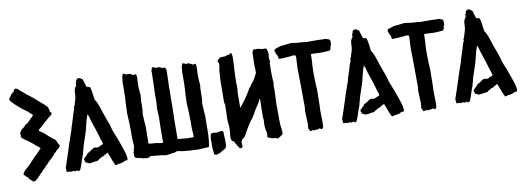

<svg xmlns="http://www.w3.org/2000/svg" viewBox="-63 -1142 4334 1594"><g transform="rotate(-10 2103.5 -345.0)"><path d="M169.9 -556.6C177.7 -549.8 183.6 -543.9 192.4 -537.1C199.2 -529.3 209 -526.4 211.9 -515.6C193.4 -495.1 172.9 -478.5 154.3 -458C149.4 -457 142.6 -455.1 136.7 -450.2C131.8 -446.3 127.9 -440.4 123 -433.6C112.3 -424.8 101.6 -418.9 90.8 -408.2C90.8 -397.5 80.1 -390.6 80.1 -383.8C80.1 -377 87.9 -379.9 81.1 -363.3C81.1 -358.4 85.9 -353.5 85.9 -348.6C92.8 -340.8 101.6 -337.9 108.4 -329.1C121.1 -324.2 185.5 -274.4 195.3 -261.7C208 -256.8 215.8 -246.1 226.6 -235.4C204.1 -210.9 180.7 -188.5 157.2 -165C134.8 -142.6 111.3 -112.3 86.9 -93.8C68.4 -79.1 59.6 -70.3 48.8 -47.9C49.8 -44.9 54.7 -37.1 55.7 -36.1C58.6 -35.2 63.5 -37.1 68.4 -25.4C71.3 -22.5 69.3 -22.5 83 -12.7C86.9 -9.8 88.9 -1 91.8 2.9C106.4 9.8 110.4 24.4 126 27.3C140.6 22.5 153.3 15.6 167 -2.9C169.9 -6.8 173.8 -10.7 178.7 -13.7C185.5 -24.4 193.4 -28.3 205.1 -40C210 -50.8 218.8 -55.7 231.4 -67.4C238.3 -78.1 247.1 -85 263.7 -100.6C272.5 -115.2 283.2 -118.2 293 -129.9C299.8 -137.7 307.6 -144.5 316.4 -153.3L331.1 -170.9C336.9 -178.7 346.7 -180.7 350.6 -191.4C362.3 -198.2 369.1 -208 379.9 -214.8C382.8 -221.7 384.8 -223.6 387.7 -230.5C383.8 -237.3 380.9 -244.1 376 -248C376 -255.9 371.1 -257.8 368.2 -264.6C369.1 -271.5 364.3 -275.4 361.3 -282.2C342.8 -293.9 329.1 -307.6 310.5 -322.3C294.9 -335 280.3 -352.5 262.7 -363.3C252 -370.1 244.1 -372.1 237.3 -382.8C241.2 -394.5 253.9 -399.4 262.7 -408.2C275.4 -420.9 344.7 -484.4 359.4 -492.2L366.2 -502.9C366.2 -505.9 365.2 -508.8 365.2 -513.7C361.3 -514.6 357.4 -516.6 352.5 -519.5L356.4 -526.4C354.5 -527.3 353.5 -531.2 353.5 -537.1C350.6 -545.9 346.7 -552.7 345.7 -560.5C323.2 -588.9 292 -609.4 265.6 -633.8C239.3 -661.1 209 -679.7 181.6 -702.1C176.8 -706.1 173.8 -711.9 168 -715.8C152.3 -726.6 136.7 -738.3 125 -752.9C118.2 -755.9 111.3 -758.8 102.5 -759.8C98.6 -756.8 93.8 -751 89.8 -747.1C88.9 -743.2 90.8 -739.3 87.9 -735.4C75.2 -734.4 72.3 -720.7 61.5 -715.8C58.6 -708 57.6 -704.1 43 -688.5C43 -683.6 40 -679.7 40 -674.8C60.5 -639.6 133.8 -582 169.9 -556.6Z M403.3 -37.1C404.3 -34.2 405.3 -29.3 405.3 -22.5C405.3 -15.6 405.3 -10.7 406.2 -5.9C409.2 -2.9 415 -2 418.9 -2C422.9 -2 426.8 -2.9 430.7 -3.9C435.5 -1 441.4 1 446.3 1C451.2 1 455.1 -1 460 -3.9C463.9 1 473.6 0 480.5 2.9C484.4 0 488.3 -2 493.2 -2C498 -2 495.1 5.9 505.9 5.9C510.7 5.9 514.6 1 519.5 -2C538.1 -42 546.9 -85.9 565.4 -127.9C565.4 -142.6 575.2 -157.2 580.1 -188.5C592.8 -228.5 608.4 -268.6 620.1 -308.6C627 -332 631.8 -356.4 637.7 -378.9C640.6 -389.6 642.6 -402.3 647.5 -413.1C650.4 -419.9 651.4 -422.9 652.3 -429.7C655.3 -432.6 652.3 -430.7 659.2 -446.3L668 -425.8C680.7 -371.1 703.1 -320.3 717.8 -265.6C721.7 -251 728.5 -235.4 731.4 -218.8C738.3 -210 739.3 -192.4 743.2 -181.6C732.4 -170.9 713.9 -171.9 703.1 -161.1C698.2 -161.1 694.3 -160.2 689.5 -160.2C682.6 -160.2 676.8 -161.1 671.9 -164.1C669.9 -162.1 666 -161.1 659.2 -162.1C655.3 -159.2 655.3 -156.2 644.5 -152.3C640.6 -147.5 624 -135.7 617.2 -135.7C614.3 -128.9 610.4 -129.9 603.5 -127L594.7 -112.3C583 -109.4 585.9 -98.6 569.3 -90.8C566.4 -87.9 566.4 -77.1 566.4 -73.2C571.3 -70.3 573.2 -63.5 572.3 -54.7C583 -54.7 583 -48.8 603.5 -42C622.1 -42 639.6 -45.9 658.2 -49.8C672.9 -45.9 682.6 -54.7 693.4 -65.4C704.1 -66.4 709 -71.3 715.8 -78.1C726.6 -77.1 728.5 -80.1 736.3 -83C739.3 -86.9 734.4 -91.8 750 -91.8C753.9 -96.7 760.7 -99.6 768.6 -102.5C775.4 -87.9 778.3 -74.2 785.2 -59.6C792 -39.1 803.7 -8.8 815.4 10.7C822.3 9.8 828.1 9.8 834 7.8C836.9 6.8 837.9 1 849.6 4.9C858.4 4.9 859.4 0 875 0C878.9 0 880.9 -3.9 884.8 -4.9C889.6 -7.8 895.5 -9.8 902.3 -12.7C909.2 -9.8 918 -9.8 922.9 -22.5C921.9 -34.2 918.9 -44.9 918.9 -55.7C918.9 -67.4 875 -191.4 867.2 -210C856.4 -236.3 844.7 -261.7 836.9 -288.1C833 -300.8 831.1 -315.4 826.2 -328.1C813.5 -362.3 800.8 -395.5 789.1 -429.7C789.1 -432.6 788.1 -433.6 784.2 -446.3C769.5 -484.4 762.7 -522.5 738.3 -554.7C731.4 -590.8 732.4 -630.9 717.8 -665C710.9 -668 710.9 -668 691.4 -670.9C682.6 -693.4 676.8 -715.8 669.9 -739.3L668 -740.2C661.1 -740.2 656.2 -744.1 651.4 -752.9C643.6 -752 635.7 -752.9 627.9 -753.9C625 -747.1 613.3 -742.2 613.3 -735.4C613.3 -730.5 618.2 -725.6 606.4 -718.8C606.4 -710 611.3 -703.1 604.5 -692.4C603.5 -688.5 599.6 -685.5 596.7 -682.6C596.7 -675.8 594.7 -675.8 591.8 -670.9C585 -652.3 587.9 -622.1 584 -601.6C581.1 -585.9 576.2 -566.4 569.3 -550.8C568.4 -540 565.4 -531.2 556.6 -518.6L557.6 -505.9C554.7 -499 554.7 -494.1 549.8 -490.2C541 -456.1 529.3 -421.9 518.6 -387.7C511.7 -372.1 508.8 -356.4 503.9 -337.9C493.2 -305.7 482.4 -274.4 470.7 -242.2C448.2 -171.9 426.8 -103.5 403.3 -37.1Z M981.4 -59.6C981.4 -46.9 980.5 -38.1 979.5 -34.2C984.4 -31.2 985.4 -24.4 989.3 -20.5L996.1 -19.5C1000 -19.5 1005.9 -13.7 1014.6 -12.7C1015.6 -13.7 1018.6 -13.7 1021.5 -13.7C1024.4 -11.7 1028.3 -10.7 1033.2 -10.7C1040 -10.7 1045.9 -8.8 1048.8 -3.9L1057.6 -4.9L1062.5 -3.9L1069.3 -4.9C1072.3 -4.9 1071.3 -1 1075.2 -1C1091.8 -1 1101.6 -2.9 1104.5 -5.9L1105.5 -11.7C1156.2 -11.7 1149.4 -8.8 1152.3 -8.8C1168.9 -8.8 1184.6 -4.9 1201.2 -4.9C1212.9 -4.9 1227.5 2 1243.2 2C1257.8 2 1274.4 0 1293 -4.9L1304.7 -5.9C1312.5 -5.9 1319.3 -7.8 1324.2 -9.8L1333 -13.7H1341.8C1350.6 -13.7 1359.4 -12.7 1368.2 -9.8C1388.7 -5.9 1404.3 -3.9 1415 -3.9H1419.9C1428.7 -3.9 1437.5 -2.9 1445.3 0C1448.2 -1 1451.2 -1 1455.1 -1C1475.6 -1 1490.2 2 1505.9 2L1520.5 1L1524.4 2C1536.1 2 1547.9 -1 1572.3 -1C1573.2 -2 1574.2 -2 1574.2 -2.9C1574.2 -2 1575.2 -1 1577.1 -1C1593.8 -1 1603.5 -2.9 1606.4 -5.9C1619.1 -75.2 1618.2 -147.5 1618.2 -217.8L1619.1 -254.9C1619.1 -275.4 1616.2 -284.2 1616.2 -295.9C1616.2 -318.4 1612.3 -342.8 1612.3 -365.2V-371.1C1616.2 -391.6 1618.2 -411.1 1618.2 -431.6V-458C1618.2 -480.5 1619.1 -502 1622.1 -523.4C1619.1 -547.9 1618.2 -572.3 1617.2 -594.7C1617.2 -622.1 1618.2 -649.4 1620.1 -676.8C1617.2 -684.6 1619.1 -695.3 1615.2 -702.1C1610.4 -703.1 1607.4 -704.1 1604.5 -704.1C1601.6 -704.1 1598.6 -701.2 1593.8 -698.2C1588.9 -699.2 1585.9 -704.1 1583 -707C1572.3 -707 1564.5 -716.8 1559.6 -716.8L1554.7 -715.8L1549.8 -716.8C1543 -716.8 1540 -715.8 1540 -714.8V-713.9C1540 -712.9 1539.1 -711.9 1538.1 -711.9C1533.2 -711.9 1532.2 -717.8 1527.3 -720.7C1522.5 -723.6 1515.6 -722.7 1508.8 -725.6C1502 -718.8 1505.9 -710.9 1499 -704.1C1496.1 -685.5 1497.1 -668.9 1493.2 -650.4L1494.1 -619.1C1494.1 -581.1 1494.1 -554.7 1493.2 -541C1492.2 -530.3 1491.2 -520.5 1491.2 -509.8C1488.3 -462.9 1486.3 -423.8 1486.3 -393.6C1486.3 -361.3 1491.2 -340.8 1491.2 -265.6L1492.2 -232.4C1492.2 -223.6 1492.2 -214.8 1491.2 -206.1C1491.2 -151.4 1495.1 -141.6 1495.1 -123L1494.1 -105.5H1431.6C1424.8 -105.5 1420.9 -108.4 1418 -108.4C1401.4 -108.4 1385.7 -112.3 1369.1 -112.3L1359.4 -113.3C1359.4 -130.9 1359.4 -148.4 1360.4 -165V-239.3L1361.3 -247.1L1360.4 -252C1360.4 -276.4 1361.3 -300.8 1362.3 -325.2C1363.3 -349.6 1364.3 -395.5 1364.3 -463.9C1364.3 -535.2 1366.2 -584 1367.2 -611.3C1368.2 -638.7 1369.1 -666 1369.1 -693.4C1369.1 -696.3 1367.2 -699.2 1364.3 -704.1C1363.3 -709 1361.3 -713.9 1358.4 -716.8H1354.5C1349.6 -716.8 1345.7 -715.8 1341.8 -713.9C1336.9 -713.9 1335.9 -717.8 1332 -720.7C1321.3 -720.7 1316.4 -728.5 1307.6 -728.5C1299.8 -728.5 1293 -725.6 1284.2 -725.6C1281.2 -725.6 1275.4 -732.4 1271.5 -733.4C1266.6 -733.4 1261.7 -736.3 1254.9 -736.3C1252 -733.4 1250 -729.5 1250 -724.6V-722.7C1250 -718.8 1248 -715.8 1244.1 -714.8L1245.1 -692.4C1245.1 -667 1244.1 -641.6 1243.2 -616.2C1241.2 -564.5 1239.3 -527.3 1239.3 -506.8C1240.2 -496.1 1240.2 -481.4 1240.2 -464.8C1240.2 -455.1 1240.2 -448.2 1239.3 -444.3C1239.3 -417 1236.3 -405.3 1235.4 -390.6C1235.4 -364.3 1239.3 -340.8 1239.3 -320.3C1237.3 -267.6 1236.3 -210 1236.3 -148.4C1236.3 -118.2 1236.3 -103.5 1235.4 -103.5H1229.5C1220.7 -103.5 1210.9 -104.5 1202.1 -107.4C1181.6 -111.3 1166 -113.3 1155.3 -113.3H1150.4C1141.6 -113.3 1133.8 -114.3 1125 -117.2C1123 -116.2 1120.1 -116.2 1115.2 -116.2L1117.2 -254.9C1117.2 -275.4 1114.3 -284.2 1114.3 -295.9C1114.3 -318.4 1110.4 -342.8 1110.4 -365.2L1111.3 -371.1C1114.3 -390.6 1116.2 -410.2 1116.2 -430.7V-475.6C1117.2 -492.2 1118.2 -507.8 1121.1 -523.4C1118.2 -547.9 1116.2 -572.3 1115.2 -594.7C1115.2 -622.1 1116.2 -649.4 1118.2 -676.8C1115.2 -684.6 1117.2 -695.3 1113.3 -702.1C1108.4 -703.1 1105.5 -704.1 1102.5 -704.1C1099.6 -704.1 1096.7 -701.2 1091.8 -698.2C1086.9 -699.2 1084 -704.1 1081.1 -707C1070.3 -707 1062.5 -716.8 1057.6 -716.8L1052.7 -715.8L1047.9 -716.8C1041 -716.8 1038.1 -715.8 1038.1 -714.8V-713.9C1038.1 -712.9 1037.1 -711.9 1036.1 -711.9C1031.2 -711.9 1030.3 -717.8 1025.4 -720.7C1020.5 -723.6 1013.7 -722.7 1006.8 -725.6C1000 -718.8 1003.9 -710.9 997.1 -704.1C994.1 -685.5 995.1 -668.9 991.2 -650.4L992.2 -619.1C992.2 -581.1 992.2 -554.7 991.2 -541C990.2 -530.3 989.3 -520.5 989.3 -509.8C986.3 -462.9 984.4 -423.8 984.4 -393.6C984.4 -361.3 989.3 -340.8 989.3 -265.6L990.2 -232.4C990.2 -223.6 990.2 -214.8 989.3 -206.1C989.3 -178.7 990.2 -160.2 991.2 -151.4C992.2 -141.6 993.2 -127 993.2 -108.4L991.2 -106.4L987.3 -96.7V-92.8C987.3 -85.9 984.4 -82 984.4 -74.2L978.5 -64.5C978.5 -61.5 981.4 -63.5 981.4 -59.6ZM1631.8 4.9C1631.8 19.5 1633.8 36.1 1636.7 54.7V56.6L1635.7 61.5C1635.7 63.5 1636.7 65.4 1637.7 66.4L1660.2 70.3C1666 70.3 1672.9 67.4 1681.6 62.5C1694.3 62.5 1697.3 50.8 1721.7 41C1749 30.3 1747.1 7.8 1747.1 -18.6L1748 -34.2C1748 -43 1747.1 -50.8 1746.1 -58.6L1745.1 -91.8V-100.6C1745.1 -109.4 1739.3 -116.2 1728.5 -116.2C1723.6 -116.2 1713.9 -115.2 1698.2 -110.4C1695.3 -109.4 1692.4 -109.4 1689.5 -109.4L1661.1 -113.3C1641.6 -113.3 1636.7 -103.5 1636.7 -96.7V-92.8C1636.7 -89.8 1635.7 -85.9 1632.8 -82L1631.8 -53.7Z M1793.9 -341.8C1793.9 -336.9 1794.9 -333 1797.9 -330.1V-317.4C1797.9 -283.2 1796.9 -249 1794.9 -214.8C1793.9 -200.2 1794.9 -184.6 1796.9 -169.9C1798.8 -155.3 1799.8 -139.6 1799.8 -124C1799.8 -109.4 1798.8 -95.7 1796.9 -82C1794.9 -68.4 1793.9 -54.7 1793.9 -40C1796.9 -34.2 1798.8 -29.3 1799.8 -26.4C1800.8 -23.4 1800.8 -19.5 1803.7 -17.6C1805.7 -16.6 1807.6 -15.6 1810.5 -16.6C1812.5 -17.6 1814.5 -16.6 1815.4 -14.6C1817.4 -10.7 1821.3 -5.9 1822.3 -1C1823.2 3.9 1827.1 8.8 1832 11.7C1833 20.5 1836.9 26.4 1842.8 32.2C1847.7 37.1 1851.6 43.9 1854.5 51.8C1862.3 52.7 1867.2 51.8 1870.1 50.8L1879.9 46.9C1880.9 36.1 1879.9 27.3 1878.9 22.5C1877.9 17.6 1877.9 12.7 1877.9 7.8C1877.9 1 1879.9 -3.9 1882.8 -6.8C1885.7 -9.8 1888.7 -14.6 1889.6 -19.5C1896.5 -24.4 1901.4 -28.3 1904.3 -29.3C1907.2 -30.3 1909.2 -32.2 1911.1 -35.2C1915 -40 1918 -45.9 1920.9 -51.8C1923.8 -57.6 1926.8 -63.5 1929.7 -68.4L1957 -114.3C1964.8 -127.9 1983.4 -157.2 1995.1 -168.9C1998 -171.9 2000 -174.8 2002 -177.7C2013.7 -195.3 2023.4 -212.9 2033.2 -231.4C2043 -250 2055.7 -266.6 2067.4 -283.2C2072.3 -290 2076.2 -296.9 2079.1 -305.7C2082 -313.5 2085.9 -320.3 2090.8 -326.2C2091.8 -323.2 2091.8 -319.3 2091.8 -315.4V-304.7C2091.8 -282.2 2090.8 -260.7 2089.8 -239.3C2088.9 -217.8 2088.9 -195.3 2088.9 -172.9C2088.9 -168 2088.9 -164.1 2089.8 -161.1C2090.8 -157.2 2091.8 -153.3 2091.8 -148.4C2091.8 -141.6 2090.8 -135.7 2090.8 -129.9L2089.8 -112.3V-91.8L2091.8 -72.3C2092.8 -63.5 2094.7 -55.7 2096.7 -48.8C2098.6 -41 2099.6 -33.2 2099.6 -25.4C2099.6 -20.5 2099.6 -16.6 2098.6 -12.7C2097.7 -8.8 2096.7 -4.9 2096.7 -2C2101.6 4.9 2106.4 8.8 2113.3 8.8C2120.1 8.8 2126 11.7 2130.9 16.6C2134.8 15.6 2137.7 16.6 2140.6 17.6C2142.6 18.6 2144.5 19.5 2146.5 19.5C2149.4 19.5 2151.4 19.5 2152.3 18.6C2154.3 17.6 2156.2 17.6 2158.2 17.6C2161.1 17.6 2165 19.5 2168 22.5C2170.9 25.4 2174.8 27.3 2177.7 27.3C2184.6 27.3 2225.6 1 2225.6 -4.9C2226.6 -7.8 2226.6 -12.7 2226.6 -18.6C2226.6 -26.4 2226.6 -34.2 2225.6 -42L2221.7 -64.5C2219.7 -86.9 2218.8 -108.4 2218.8 -130.9V-223.6L2217.8 -251C2217.8 -272.5 2219.7 -293.9 2220.7 -316.4C2221.7 -337.9 2222.7 -359.4 2222.7 -380.9C2222.7 -392.6 2222.7 -404.3 2221.7 -416C2222.7 -419.9 2223.6 -423.8 2226.6 -426.8C2225.6 -429.7 2224.6 -436.5 2224.6 -447.3C2222.7 -469.7 2221.7 -492.2 2221.7 -514.6V-537.1L2222.7 -593.8V-602.5L2223.6 -603.5C2225.6 -610.4 2226.6 -617.2 2226.6 -624C2226.6 -627.9 2225.6 -631.8 2224.6 -635.7L2223.6 -636.7V-660.2L2224.6 -662.1C2226.6 -667 2226.6 -672.9 2226.6 -677.7C2226.6 -682.6 2225.6 -687.5 2224.6 -692.4C2223.6 -697.3 2222.7 -702.1 2222.7 -707L2220.7 -708L2218.8 -719.7C2214.8 -724.6 2210 -726.6 2205.1 -727.5C2199.2 -727.5 2191.4 -727.5 2181.6 -726.6C2180.7 -727.5 2179.7 -728.5 2177.7 -729.5C2175.8 -730.5 2170.9 -730.5 2163.1 -729.5L2160.2 -732.4C2159.2 -733.4 2155.3 -734.4 2148.4 -733.4C2147.5 -736.3 2144.5 -737.3 2140.6 -736.3C2136.7 -735.4 2131.8 -735.4 2127 -734.4C2124 -734.4 2122.1 -735.4 2120.1 -736.3C2118.2 -737.3 2115.2 -738.3 2112.3 -738.3C2107.4 -733.4 2096.7 -720.7 2096.7 -712.9C2096.7 -688.5 2095.7 -664.1 2094.7 -638.7C2093.8 -614.3 2093.8 -586.9 2096.7 -557.6C2095.7 -552.7 2094.7 -547.9 2095.7 -543.9V-540L2088.9 -527.3C2079.1 -508.8 2071.3 -492.2 2061.5 -478.5C2056.6 -471.7 2050.8 -465.8 2044.9 -459C2039.1 -452.1 2034.2 -445.3 2031.2 -436.5C2026.4 -433.6 2021.5 -428.7 2018.6 -423.8L2009.8 -408.2C1983.4 -362.3 1951.2 -319.3 1918 -278.3C1917 -283.2 1917 -287.1 1917 -292V-304.7L1918 -392.6V-407.2L1919.9 -421.9C1921.9 -438.5 1921.9 -455.1 1920.9 -471.7C1919.9 -488.3 1919.9 -504.9 1920.9 -521.5C1921.9 -539.1 1922.9 -556.6 1922.9 -575.2C1923.8 -593.8 1924.8 -611.3 1925.8 -629.9L1928.7 -696.3C1928.7 -710 1927.7 -722.7 1924.8 -733.4L1920.9 -737.3C1918.9 -739.3 1917 -738.3 1914.1 -738.3C1910.2 -738.3 1907.2 -735.4 1906.2 -728.5C1895.5 -729.5 1887.7 -729.5 1882.8 -726.6C1877 -723.6 1871.1 -722.7 1865.2 -720.7C1862.3 -719.7 1858.4 -719.7 1854.5 -720.7H1843.8C1825.2 -720.7 1821.3 -717.8 1808.6 -705.1L1803.7 -700.2C1800.8 -697.3 1799.8 -695.3 1799.8 -693.4C1799.8 -688.5 1800.8 -683.6 1803.7 -679.7C1806.6 -675.8 1807.6 -669.9 1807.6 -663.1C1807.6 -652.3 1806.6 -641.6 1803.7 -630.9C1800.8 -620.1 1799.8 -608.4 1798.8 -597.7C1794.9 -557.6 1793.9 -516.6 1793.9 -476.6C1793 -436.5 1793 -395.5 1793 -355.5C1793 -350.6 1793 -345.7 1793.9 -341.8Z M2286.1 -671.9C2286.1 -661.1 2296.9 -658.2 2296.9 -654.3C2296.9 -651.4 2293 -654.3 2300.8 -638.7V-626C2303.7 -623 2307.6 -622.1 2312.5 -622.1C2316.4 -622.1 2316.4 -623 2332 -622.1C2355.5 -623 2377.9 -626 2402.3 -627C2409.2 -628.9 2416 -629.9 2422.9 -629.9C2429.7 -629.9 2434.6 -628.9 2441.4 -628.9C2444.3 -626 2447.3 -618.2 2447.3 -614.3C2447.3 -583 2442.4 -551.8 2442.4 -521.5C2442.4 -459 2445.3 -398.4 2445.3 -335.9C2445.3 -323.2 2444.3 -309.6 2445.3 -297.9C2445.3 -275.4 2445.3 -252.9 2445.3 -230.5C2445.3 -222.7 2446.3 -214.8 2446.3 -207C2446.3 -204.1 2443.4 -205.1 2446.3 -194.3C2446.3 -181.6 2442.4 -169.9 2442.4 -159.2C2442.4 -125 2446.3 -93.8 2446.3 -59.6C2446.3 -43 2445.3 -30.3 2442.4 -11.7C2445.3 -8.8 2448.2 -3.9 2450.2 -1C2453.1 3.9 2449.2 8.8 2457 13.7C2464.8 13.7 2473.6 11.7 2480.5 7.8C2487.3 7.8 2485.4 13.7 2493.2 12.7C2502 12.7 2502.9 9.8 2505.9 9.8C2509.8 9.8 2514.6 9.8 2518.6 10.7C2526.4 7.8 2530.3 3.9 2542 4.9C2544.9 7.8 2541 10.7 2549.8 13.7C2562.5 13.7 2561.5 4.9 2568.4 -5.9C2568.4 -20.5 2569.3 -34.2 2569.3 -48.8C2569.3 -79.1 2567.4 -108.4 2567.4 -138.7C2567.4 -153.3 2569.3 -164.1 2569.3 -178.7C2569.3 -222.7 2571.3 -266.6 2571.3 -310.5C2571.3 -330.1 2569.3 -347.7 2568.4 -367.2C2566.4 -405.3 2566.4 -441.4 2566.4 -477.5C2566.4 -494.1 2567.4 -509.8 2568.4 -526.4C2568.4 -533.2 2570.3 -540 2570.3 -546.9C2570.3 -570.3 2571.3 -592.8 2572.3 -615.2C2579.1 -616.2 2584 -616.2 2588.9 -616.2C2609.4 -616.2 2627.9 -613.3 2647.5 -613.3C2655.3 -613.3 2662.1 -613.3 2669.9 -613.3C2685.5 -613.3 2702.1 -616.2 2716.8 -616.2H2729.5C2736.3 -623 2738.3 -628.9 2742.2 -635.7C2741.2 -644.5 2746.1 -650.4 2746.1 -658.2L2752.9 -668C2752.9 -670.9 2748 -666 2751 -681.6C2751 -688.5 2749 -693.4 2752 -698.2C2745.1 -701.2 2744.1 -708 2739.3 -711.9C2727.5 -711.9 2719.7 -718.8 2709 -719.7C2706.1 -718.8 2703.1 -718.8 2698.2 -718.8C2695.3 -718.8 2653.3 -719.7 2651.4 -720.7H2556.6C2548.8 -720.7 2543 -723.6 2540 -723.6C2519.5 -723.6 2501 -727.5 2480.5 -727.5C2465.8 -727.5 2447.3 -734.4 2428.7 -734.4C2409.2 -734.4 2386.7 -729.5 2367.2 -727.5C2358.4 -726.6 2348.6 -726.6 2339.8 -725.6C2332 -724.6 2288.1 -710 2282.2 -707C2280.3 -701.2 2279.3 -696.3 2279.3 -691.4C2279.3 -686.5 2285.2 -682.6 2286.1 -671.9Z M2733.4 -37.1C2734.4 -34.2 2735.4 -29.3 2735.4 -22.5C2735.4 -15.6 2735.4 -10.7 2736.3 -5.9C2739.3 -2.9 2745.1 -2 2749 -2C2752.9 -2 2756.8 -2.9 2760.7 -3.9C2765.6 -1 2771.5 1 2776.4 1C2781.2 1 2785.2 -1 2790 -3.9C2793.9 1 2803.7 0 2810.5 2.9C2814.5 0 2818.4 -2 2823.2 -2C2828.1 -2 2825.2 5.9 2835.9 5.9C2840.8 5.9 2844.7 1 2849.6 -2C2868.2 -42 2877 -85.9 2895.5 -127.9C2895.5 -142.6 2905.3 -157.2 2910.2 -188.5C2922.9 -228.5 2938.5 -268.6 2950.2 -308.6C2957 -332 2961.9 -356.4 2967.8 -378.9C2970.7 -389.6 2972.7 -402.3 2977.5 -413.1C2980.5 -419.9 2981.4 -422.9 2982.4 -429.7C2985.4 -432.6 2982.4 -430.7 2989.3 -446.3L2998 -425.8C3010.7 -371.1 3033.2 -320.3 3047.9 -265.6C3051.8 -251 3058.6 -235.4 3061.5 -218.8C3068.4 -210 3069.3 -192.4 3073.2 -181.6C3062.5 -170.9 3043.9 -171.9 3033.2 -161.1C3028.3 -161.1 3024.4 -160.2 3019.5 -160.2C3012.7 -160.2 3006.8 -161.1 3002 -164.1C3000 -162.1 2996.1 -161.1 2989.3 -162.1C2985.4 -159.2 2985.4 -156.2 2974.6 -152.3C2970.7 -147.5 2954.1 -135.7 2947.3 -135.7C2944.3 -128.9 2940.4 -129.9 2933.6 -127L2924.8 -112.3C2913.1 -109.4 2916 -98.6 2899.4 -90.8C2896.5 -87.9 2896.5 -77.1 2896.5 -73.2C2901.4 -70.3 2903.3 -63.5 2902.3 -54.7C2913.1 -54.7 2913.1 -48.8 2933.6 -42C2952.1 -42 2969.7 -45.9 2988.3 -49.8C3002.9 -45.9 3012.7 -54.7 3023.4 -65.4C3034.2 -66.4 3039.1 -71.3 3045.9 -78.1C3056.6 -77.1 3058.6 -80.1 3066.4 -83C3069.3 -86.9 3064.5 -91.8 3080.1 -91.8C3084 -96.7 3090.8 -99.6 3098.6 -102.5C3105.5 -87.9 3108.4 -74.2 3115.2 -59.6C3122.1 -39.1 3133.8 -8.8 3145.5 10.7C3152.3 9.8 3158.2 9.8 3164.1 7.8C3167 6.8 3168 1 3179.7 4.9C3188.5 4.9 3189.5 0 3205.1 0C3209 0 3210.9 -3.9 3214.8 -4.9C3219.7 -7.8 3225.6 -9.8 3232.4 -12.7C3239.3 -9.8 3248 -9.8 3252.9 -22.5C3252 -34.2 3249 -44.9 3249 -55.7C3249 -67.4 3205.1 -191.4 3197.3 -210C3186.5 -236.3 3174.8 -261.7 3167 -288.1C3163.1 -300.8 3161.1 -315.4 3156.2 -328.1C3143.6 -362.3 3130.9 -395.5 3119.1 -429.7C3119.1 -432.6 3118.2 -433.6 3114.3 -446.3C3099.6 -484.4 3092.8 -522.5 3068.4 -554.7C3061.5 -590.8 3062.5 -630.9 3047.9 -665C3041 -668 3041 -668 3021.5 -670.9C3012.7 -693.4 3006.8 -715.8 3000 -739.3L2998 -740.2C2991.2 -740.2 2986.3 -744.1 2981.4 -752.9C2973.6 -752 2965.8 -752.9 2958 -753.9C2955.1 -747.1 2943.4 -742.2 2943.4 -735.4C2943.4 -730.5 2948.2 -725.6 2936.5 -718.8C2936.5 -710 2941.4 -703.1 2934.6 -692.4C2933.6 -688.5 2929.7 -685.5 2926.8 -682.6C2926.8 -675.8 2924.8 -675.8 2921.9 -670.9C2915 -652.3 2918 -622.1 2914.1 -601.6C2911.1 -585.9 2906.2 -566.4 2899.4 -550.8C2898.4 -540 2895.5 -531.2 2886.7 -518.6L2887.7 -505.9C2884.8 -499 2884.8 -494.1 2879.9 -490.2C2871.1 -456.1 2859.4 -421.9 2848.6 -387.7C2841.8 -372.1 2838.9 -356.4 2834 -337.9C2823.2 -305.7 2812.5 -274.4 2800.8 -242.2C2778.3 -171.9 2756.8 -103.5 2733.4 -37.1Z M3240.2 -671.9C3240.2 -661.1 3251 -658.2 3251 -654.3C3251 -651.4 3247.1 -654.3 3254.9 -638.7V-626C3257.8 -623 3261.7 -622.1 3266.6 -622.1C3270.5 -622.1 3270.5 -623 3286.1 -622.1C3309.6 -623 3332 -626 3356.4 -627C3363.3 -628.9 3370.1 -629.9 3377 -629.9C3383.8 -629.9 3388.7 -628.9 3395.5 -628.9C3398.4 -626 3401.4 -618.2 3401.4 -614.3C3401.4 -583 3396.5 -551.8 3396.5 -521.5C3396.5 -459 3399.4 -398.4 3399.4 -335.9C3399.4 -323.2 3398.4 -309.6 3399.4 -297.9C3399.4 -275.4 3399.4 -252.9 3399.4 -230.5C3399.4 -222.7 3400.4 -214.8 3400.4 -207C3400.4 -204.1 3397.5 -205.1 3400.4 -194.3C3400.4 -181.6 3396.5 -169.9 3396.5 -159.2C3396.5 -125 3400.4 -93.8 3400.4 -59.6C3400.4 -43 3399.4 -30.3 3396.5 -11.7C3399.4 -8.8 3402.3 -3.9 3404.3 -1C3407.2 3.9 3403.3 8.8 3411.1 13.7C3418.9 13.7 3427.7 11.7 3434.6 7.8C3441.4 7.8 3439.5 13.7 3447.3 12.7C3456.1 12.7 3457 9.8 3460 9.8C3463.9 9.8 3468.8 9.8 3472.7 10.7C3480.5 7.8 3484.4 3.9 3496.1 4.9C3499 7.8 3495.1 10.7 3503.9 13.7C3516.6 13.7 3515.6 4.9 3522.5 -5.9C3522.5 -20.5 3523.4 -34.2 3523.4 -48.8C3523.4 -79.1 3521.5 -108.4 3521.5 -138.7C3521.5 -153.3 3523.4 -164.1 3523.4 -178.7C3523.4 -222.7 3525.4 -266.6 3525.4 -310.5C3525.4 -330.1 3523.4 -347.7 3522.5 -367.2C3520.5 -405.3 3520.5 -441.4 3520.5 -477.5C3520.5 -494.1 3521.5 -509.8 3522.5 -526.4C3522.5 -533.2 3524.4 -540 3524.4 -546.9C3524.4 -570.3 3525.4 -592.8 3526.4 -615.2C3533.2 -616.2 3538.1 -616.2 3543 -616.2C3563.5 -616.2 3582 -613.3 3601.6 -613.3C3609.4 -613.3 3616.2 -613.3 3624 -613.3C3639.6 -613.3 3656.2 -616.2 3670.9 -616.2H3683.6C3690.4 -623 3692.4 -628.9 3696.3 -635.7C3695.3 -644.5 3700.2 -650.4 3700.2 -658.2L3707 -668C3707 -670.9 3702.1 -666 3705.1 -681.6C3705.1 -688.5 3703.1 -693.4 3706.1 -698.2C3699.2 -701.2 3698.2 -708 3693.4 -711.9C3681.6 -711.9 3673.8 -718.8 3663.1 -719.7C3660.2 -718.8 3657.2 -718.8 3652.3 -718.8C3649.4 -718.8 3607.4 -719.7 3605.5 -720.7H3510.7C3502.9 -720.7 3497.1 -723.6 3494.1 -723.6C3473.6 -723.6 3455.1 -727.5 3434.6 -727.5C3419.9 -727.5 3401.4 -734.4 3382.8 -734.4C3363.3 -734.4 3340.8 -729.5 3321.3 -727.5C3312.5 -726.6 3302.7 -726.6 3293.9 -725.6C3286.1 -724.6 3242.2 -710 3236.3 -707C3234.4 -701.2 3233.4 -696.3 3233.4 -691.4C3233.4 -686.5 3239.3 -682.6 3240.2 -671.9Z M3687.5 -37.1C3688.5 -34.2 3689.5 -29.3 3689.5 -22.5C3689.5 -15.6 3689.5 -10.7 3690.4 -5.9C3693.4 -2.9 3699.2 -2 3703.1 -2C3707 -2 3710.9 -2.9 3714.8 -3.9C3719.7 -1 3725.6 1 3730.5 1C3735.4 1 3739.3 -1 3744.1 -3.9C3748 1 3757.8 0 3764.6 2.9C3768.6 0 3772.5 -2 3777.3 -2C3782.2 -2 3779.3 5.9 3790 5.9C3794.9 5.9 3798.8 1 3803.7 -2C3822.3 -42 3831.1 -85.9 3849.6 -127.9C3849.6 -142.6 3859.4 -157.2 3864.3 -188.5C3877 -228.5 3892.6 -268.6 3904.3 -308.6C3911.1 -332 3916 -356.4 3921.9 -378.9C3924.8 -389.6 3926.8 -402.3 3931.6 -413.1C3934.6 -419.9 3935.5 -422.9 3936.5 -429.7C3939.5 -432.6 3936.5 -430.7 3943.4 -446.3L3952.1 -425.8C3964.8 -371.1 3987.3 -320.3 4002 -265.6C4005.9 -251 4012.7 -235.4 4015.6 -218.8C4022.5 -210 4023.4 -192.4 4027.3 -181.6C4016.6 -170.9 3998 -171.9 3987.3 -161.1C3982.4 -161.1 3978.5 -160.2 3973.6 -160.2C3966.8 -160.2 3960.9 -161.1 3956.1 -164.1C3954.1 -162.1 3950.2 -161.1 3943.4 -162.1C3939.5 -159.2 3939.5 -156.2 3928.7 -152.3C3924.8 -147.5 3908.2 -135.7 3901.4 -135.7C3898.4 -128.9 3894.5 -129.9 3887.7 -127L3878.9 -112.3C3867.2 -109.4 3870.1 -98.6 3853.5 -90.8C3850.6 -87.9 3850.6 -77.1 3850.6 -73.2C3855.5 -70.3 3857.4 -63.5 3856.4 -54.7C3867.2 -54.7 3867.2 -48.8 3887.7 -42C3906.2 -42 3923.8 -45.9 3942.4 -49.8C3957 -45.9 3966.8 -54.7 3977.5 -65.4C3988.3 -66.4 3993.2 -71.3 4000 -78.1C4010.7 -77.1 4012.7 -80.1 4020.5 -83C4023.4 -86.9 4018.6 -91.8 4034.2 -91.8C4038.1 -96.7 4044.9 -99.6 4052.7 -102.5C4059.6 -87.9 4062.5 -74.2 4069.3 -59.6C4076.2 -39.1 4087.9 -8.8 4099.6 10.7C4106.4 9.8 4112.3 9.8 4118.2 7.8C4121.1 6.8 4122.1 1 4133.8 4.9C4142.6 4.9 4143.6 0 4159.2 0C4163.1 0 4165 -3.9 4168.9 -4.9C4173.8 -7.8 4179.7 -9.8 4186.5 -12.7C4193.4 -9.8 4202.1 -9.8 4207 -22.5C4206.1 -34.2 4203.1 -44.9 4203.1 -55.7C4203.1 -67.4 4159.2 -191.4 4151.4 -210C4140.6 -236.3 4128.9 -261.7 4121.1 -288.1C4117.2 -300.8 4115.2 -315.4 4110.4 -328.1C4097.7 -362.3 4085 -395.5 4073.2 -429.7C4073.2 -432.6 4072.3 -433.6 4068.4 -446.3C4053.7 -484.4 4046.9 -522.5 4022.5 -554.7C4015.6 -590.8 4016.6 -630.9 4002 -665C3995.1 -668 3995.1 -668 3975.6 -670.9C3966.8 -693.4 3960.9 -715.8 3954.1 -739.3L3952.1 -740.2C3945.3 -740.2 3940.4 -744.1 3935.5 -752.9C3927.7 -752 3919.9 -752.9 3912.1 -753.9C3909.2 -747.1 3897.5 -742.2 3897.5 -735.4C3897.5 -730.5 3902.3 -725.6 3890.6 -718.8C3890.6 -710 3895.5 -703.1 3888.7 -692.4C3887.7 -688.5 3883.8 -685.5 3880.9 -682.6C3880.9 -675.8 3878.9 -675.8 3876 -670.9C3869.1 -652.3 3872.1 -622.1 3868.2 -601.6C3865.2 -585.9 3860.4 -566.4 3853.5 -550.8C3852.5 -540 3849.6 -531.2 3840.8 -518.6L3841.8 -505.9C3838.9 -499 3838.9 -494.1 3834 -490.2C3825.2 -456.1 3813.5 -421.9 3802.7 -387.7C3795.9 -372.1 3793 -356.4 3788.1 -337.9C3777.3 -305.7 3766.6 -274.4 3754.9 -242.2C3732.4 -171.9 3710.9 -103.5 3687.5 -37.1Z"/></g></svg>

Font: Caesar Dressing Cyrillic
Style: Regular
Weight: 400
Designer: Dathan Boardman
Foundry: Open Window
Version: Version 1.00;July 2, 2020;FontCreator 13.0.0.2642 64-bit